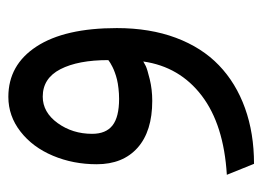

<svg xmlns="http://www.w3.org/2000/svg" viewBox="-106 -284 640 469"><g transform="rotate(-90 214.5 -49.0)"><path d="M213.4 -265.1Q175.3 -265.1 148.9 -228.8Q122.6 -192.4 122.6 -144.5Q122.6 -110.8 143.1 -94.7Q163.6 -78.6 208 -78.6Q221.2 -78.6 233.6 -80.1Q246.1 -81.5 255.1 -83.7Q264.2 -85.9 272.2 -88.9Q280.3 -91.8 285.9 -94.7Q291.5 -97.7 295.4 -99.9Q299.3 -102.1 300.8 -103.5L302.7 -105Q302.7 -178.7 280.5 -221.9Q258.3 -265.1 213.4 -265.1ZM212.9 -349.1Q291 -349.1 335.9 -280.3Q380.9 -211.4 380.9 -84Q380.9 -3.4 357.2 60.1Q333.5 123.5 290 165.3Q246.6 207 185.3 229Q124 251 49.3 251L22.5 184.6Q145 177.2 215.8 123.3Q286.6 69.3 299.3 -19.5Q295.4 -17.1 288.1 -13.4Q280.8 -9.8 255.9 -3.7Q231 2.4 203.1 2.4Q128.9 2.4 88.6 -33.4Q48.3 -69.3 48.3 -133.3Q48.3 -190.9 69.1 -240.2Q89.8 -289.6 127.9 -319.3Q166 -349.1 212.9 -349.1Z"/></g></svg>

Font: Samim WOL
Style: WOL
Weight: 400
Foundry: DejaVu fonts team - Redesigned by Saber Rastikerdar
Version: Version 4.0.0